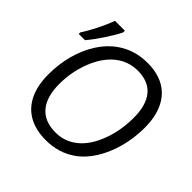

<svg xmlns="http://www.w3.org/2000/svg" viewBox="-196 -933 1112 1112"><g transform="rotate(45 360.0 -377.0)"><path d="M76.2 -271Q76.2 -356 97.2 -432.6Q118.2 -509.3 157.5 -570.1Q196.8 -630.9 250.5 -668Q330.6 -724.1 436.5 -724.1Q517.6 -724.1 574.2 -691.7Q630.9 -659.2 660.4 -596.9Q689.9 -534.7 689.9 -446.3Q689.9 -362.8 668.9 -284.4Q647.9 -206.1 609.1 -143.8Q570.3 -81.5 518.1 -45.4Q439.5 9.8 335 9.8Q252.4 9.8 194.6 -22.7Q136.7 -55.2 106.4 -118.2Q76.2 -181.2 76.2 -271ZM569.3 -245.6Q604 -335.9 604 -441.9Q604 -545.4 559.6 -598.9Q515.1 -652.3 427.7 -652.3Q351.1 -652.3 291.3 -604.7Q231.4 -557.1 195.8 -466.8Q160.2 -375.5 160.2 -276.4Q160.2 -170.9 206.8 -116.2Q253.4 -61.5 343.8 -61.5Q418.5 -61.5 476.8 -108.4Q535.2 -155.3 569.3 -245.6ZM129.9 -762.7H210.9V-748.5Q191.4 -709 155.3 -654.1Q119.1 -599.1 86.4 -560.5H35.2V-572.8Q59.6 -609.9 86.7 -663.6Q113.8 -717.3 129.9 -762.7Z"/></g></svg>

Font: Viking Open Sans
Style: Italic
Weight: 400
Italic angle: -12°
Foundry: Ascender Corporation
Version: Version 2.000